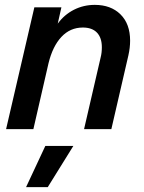

<svg xmlns="http://www.w3.org/2000/svg" viewBox="-20 -530 592 788"><path d="M514 -363Q514 -334 507 -303L437 0H325L393 -294Q398 -313 398 -336Q398 -375 378 -396Q358 -417 320 -417Q268 -417 232 -378.5Q196 -340 179 -270L117 0H5L121 -500H232L217 -433Q244 -470 283.5 -490Q323 -510 369 -510Q435 -510 474.5 -471Q514 -432 514 -363ZM176 238H87L166 69H281Z"/></svg>

Font: CBA Beacon Sans Bold
Style: Italic
Weight: 700
Italic angle: -13°
Designer: Wei Huang
Foundry: Wei Huang
Version: Version 1.002